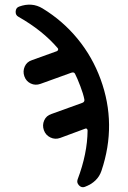

<svg xmlns="http://www.w3.org/2000/svg" viewBox="-20 -555 540 808"><path d="M57.6 -484.4Q44.9 -491.2 45.9 -506.8Q46.9 -522.5 60.5 -527.3Q114.3 -546.9 159.2 -519.5Q244.1 -467.8 306.6 -391.6Q369.1 -315.4 403.3 -221.7Q472.7 -32.2 407.2 163.1Q391.6 210.9 336.9 231.4Q323.2 236.3 312.5 225.1Q301.8 213.9 306.6 200.2Q347.7 91.8 348.6 -5.9Q348.6 -9.8 345.7 -12.7Q342.8 -15.6 338.9 -13.7L233.4 25.4Q211.9 33.2 191.9 23.4Q171.9 13.7 164.6 -7.3Q157.2 -28.3 166 -48.3Q174.8 -68.4 196.3 -75.2L326.2 -122.1Q336.9 -126 335 -136.7Q330.1 -161.1 318.4 -191.4Q304.7 -227.5 295.9 -244.1Q292 -252.9 280.3 -249L150.4 -202.1Q128.9 -194.3 109.4 -203.6Q89.8 -212.9 82.5 -233.9Q75.2 -254.9 84 -274.9Q92.8 -294.9 114.3 -301.8L219.7 -339.8Q223.6 -341.8 224.6 -345.7Q225.6 -349.6 222.7 -352.5Q159.2 -426.8 57.6 -484.4Z"/></svg>

Font: Rounded-X Mgen+ 1mn medium
Style: Regular
Weight: 500
Designer: [Source Han Sans]
Ryoko NISHIZUKA  (kana & ideographs); Paul D. Hunt (Latin, Greek & Cyrillic); Wenlong ZHANG  (bopomofo
Version: Version 1.059.20150602